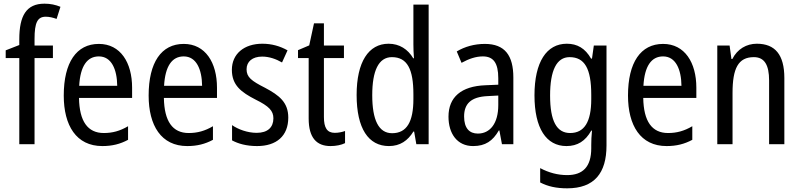

<svg xmlns="http://www.w3.org/2000/svg" viewBox="-20 -785 4358 1045"><path d="M268 -469V-537H168V-573C168 -662 184 -694 229 -694C249 -694 269 -689 288 -682L309 -748C282 -759 255 -765 222 -765C123 -765 85 -699 85 -571V-540L11 -511V-469H85V0H168V-469Z M518 -546C396 -546 327 -445 327 -265C327 -102 395 10 537 10C591 10 634 -1 677 -24V-98C633 -72 592 -61 545 -61C457 -61 412 -125 410 -252H699V-308C699 -444 636 -546 518 -546ZM518 -478C587 -478 617 -407 618 -318H411C417 -425 454 -478 518 -478Z M980 -546C858 -546 789 -445 789 -265C789 -102 857 10 999 10C1053 10 1096 -1 1139 -24V-98C1095 -72 1054 -61 1007 -61C919 -61 874 -125 872 -252H1161V-308C1161 -444 1098 -546 980 -546ZM980 -478C1049 -478 1079 -407 1080 -318H873C879 -425 916 -478 980 -478Z M1549 -145C1549 -228 1500 -266 1423 -307C1348 -345 1322 -365 1322 -408C1322 -450 1354 -477 1407 -477C1445 -477 1482 -464 1515 -445L1545 -511C1504 -534 1459 -547 1408 -547C1309 -547 1242 -492 1242 -405C1242 -321 1293 -283 1371 -243C1444 -207 1468 -182 1468 -141C1468 -92 1437 -62 1377 -62C1327 -62 1276 -81 1243 -104V-21C1276 -3 1321 10 1379 10C1485 10 1549 -45 1549 -145Z M1802 -62C1760 -62 1743 -90 1743 -148V-469H1852V-537H1743V-658H1689L1663 -538L1602 -512V-469H1660V-140C1660 -34 1704 10 1779 10C1809 10 1838 4 1858 -6V-72C1842 -66 1821 -62 1802 -62Z M2097 10C2158 10 2200 -20 2230 -69H2234L2246 0H2313V-760H2230V-543C2230 -523 2231 -494 2233 -468H2229C2200 -517 2154 -547 2095 -547C1986 -547 1921 -448 1921 -268C1921 -86 1985 10 2097 10ZM2114 -60C2041 -60 2006 -132 2006 -267C2006 -399 2040 -474 2113 -474C2197 -474 2230 -408 2230 -272V-246C2230 -122 2194 -60 2114 -60Z M2619 -546C2562 -546 2509 -531 2466 -505L2492 -443C2532 -465 2570 -478 2608 -478C2665 -478 2692 -443 2692 -359V-324L2622 -321C2490 -316 2421 -256 2421 -150C2421 -58 2468 10 2555 10C2622 10 2662 -18 2695 -75H2698L2712 0H2774V-363C2774 -483 2728 -546 2619 -546ZM2635 -262 2692 -265V-213C2692 -113 2647 -58 2581 -58C2535 -58 2506 -87 2506 -151C2506 -220 2543 -258 2635 -262Z M3065 -547C2955 -547 2889 -448 2889 -266C2889 -87 2953 10 3063 10C3123 10 3166 -17 3198 -74H3202C3199 -48 3198 -15 3198 5V22C3198 123 3152 168 3067 168C3016 168 2967 155 2920 130V208C2962 230 3009 240 3067 240C3215 240 3281 157 3281 7V-537H3212L3202 -466H3197C3165 -522 3122 -547 3065 -547ZM3080 -474C3162 -474 3198 -412 3198 -269V-245C3198 -121 3160 -61 3083 -61C3010 -61 2974 -126 2974 -265C2974 -401 3009 -474 3080 -474Z M3589 -546C3467 -546 3398 -445 3398 -265C3398 -102 3466 10 3608 10C3662 10 3705 -1 3748 -24V-98C3704 -72 3663 -61 3616 -61C3528 -61 3483 -125 3481 -252H3770V-308C3770 -444 3707 -546 3589 -546ZM3589 -478C3658 -478 3688 -407 3689 -318H3482C3488 -425 3525 -478 3589 -478Z M4099 -547C4043 -547 3993 -518 3966 -464H3961L3951 -537H3884V0H3967V-279C3967 -413 3998 -474 4083 -474C4141 -474 4166 -431 4166 -347V0H4249V-360C4249 -488 4198 -547 4099 -547Z"/></svg>

Font: Noto Sans Lao Looped Condensed
Style: Regular
Weight: 400
Width: 3
Designer: Mark Frömberg, Ben Mitchell
Foundry: The Fontpad Ltd
Version: Version 1.003